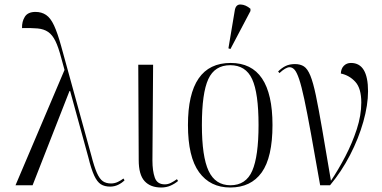

<svg xmlns="http://www.w3.org/2000/svg" viewBox="-20 -824 1701 854"><path d="M49 0 267 -513 253 -564Q240 -614 226.5 -641.5Q213 -669 194 -682Q175 -695 147 -697.5Q119 -700 78 -699Q77 -728 90.5 -749.5Q104 -771 138 -771Q165 -771 185 -757.5Q205 -744 220.5 -710.5Q236 -677 252 -619L386 -133Q399 -82 411 -55Q423 -28 437.5 -18Q452 -8 474 -8Q490 -8 504.5 -15Q519 -22 529 -30L534 -22Q522 -10 505.5 -2Q489 6 470 6Q445 6 428.5 -4.5Q412 -15 399 -43Q386 -71 373 -124L292 -419H289L125 0Z M697 10Q649 10 623 -18.5Q597 -47 597 -112L595 -536H661L658 -110Q658 -64 668.5 -34Q679 -4 713 -4Q727 -4 740 -10.5Q753 -17 767 -27L772 -19Q758 -7 739 1.5Q720 10 697 10Z M1004 10Q915 10 865.5 -58Q816 -126 816 -268Q816 -544 1006 -544Q1192 -544 1192 -268Q1192 -124 1144 -57Q1096 10 1004 10ZM1005 0Q1074 0 1102 -64.5Q1130 -129 1130 -268Q1130 -410 1101.5 -472Q1073 -534 1004 -534Q935 -534 906.5 -472Q878 -410 878 -268Q878 -127 908 -63.5Q938 0 1005 0ZM1005 -606 996 -609 1024 -776Q1028 -805 1050.5 -804Q1073 -803 1094 -785V-775Z M1404 0Q1380 -137 1363 -230.5Q1346 -324 1333.5 -382.5Q1321 -441 1310.5 -472Q1300 -503 1290 -514Q1280 -525 1268 -525Q1251 -525 1223 -499L1217 -506Q1233 -522 1250.5 -530.5Q1268 -539 1292 -539Q1316 -539 1332 -528.5Q1348 -518 1360.5 -487.5Q1373 -457 1385 -399.5Q1397 -342 1413 -249.5Q1429 -157 1452 -20Q1485 -69 1516 -128.5Q1547 -188 1567 -249.5Q1587 -311 1587 -368Q1587 -431 1560.5 -460Q1534 -489 1496 -497Q1497 -519 1509.5 -531.5Q1522 -544 1541 -544Q1617 -544 1617 -418Q1617 -357 1596 -282.5Q1575 -208 1537 -134.5Q1499 -61 1448 0Z"/></svg>

Font: Noto Serif Display Condensed Light
Style: Regular
Weight: 300
Width: 3
Designer: Monotype Design Team
Foundry: Monotype Imaging Inc.
Version: Version 2.009